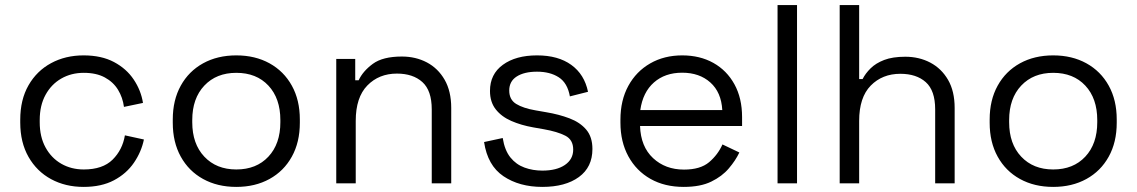

<svg xmlns="http://www.w3.org/2000/svg" viewBox="-20 -720 4465 754"><path d="M308.2 14Q237 14 180.8 -16.4Q124.5 -46.8 92 -103.8Q59.5 -160.8 59.5 -238.8V-249.8Q59.5 -328.5 92 -385.1Q124.5 -441.8 180.8 -472.1Q237 -502.5 308.2 -502.5Q378.5 -502.5 427.6 -476.4Q476.8 -450.2 505.2 -407.5Q533.8 -364.8 541.5 -315.8L466.8 -300.2Q462 -337 443.5 -367.4Q425 -397.8 391.6 -415.9Q358.2 -434 309 -434Q259.8 -434 220.6 -411.5Q181.5 -389 158.8 -347.5Q136 -306 136 -248.5V-240Q136 -182.5 158.8 -141Q181.5 -99.5 220.6 -77Q259.8 -54.5 309 -54.5Q383.2 -54.5 422.1 -93Q461 -131.5 470.5 -188.5L545.2 -172.2Q535.2 -123.8 506 -81Q476.8 -38.2 427.6 -12.1Q378.5 14 308.2 14Z M908 14Q834 14 777.6 -17.1Q721.2 -48.2 689.9 -104.9Q658.5 -161.5 658.5 -237.8V-250.8Q658.5 -327 689.9 -383.6Q721.2 -440.2 777.6 -471.4Q834 -502.5 908 -502.5Q982 -502.5 1038.4 -471.4Q1094.8 -440.2 1126.1 -383.6Q1157.5 -327 1157.5 -250.8V-237.8Q1157.5 -161.5 1126.1 -104.9Q1094.8 -48.2 1038.4 -17.1Q982 14 908 14ZM908 -54.5Q987 -54.5 1034 -104.8Q1081 -155 1081 -240V-248.5Q1081 -333.5 1034.1 -383.8Q987.2 -434 908 -434Q829.8 -434 782.4 -383.8Q735 -333.5 735 -248.5V-240Q735 -155 782.4 -104.8Q829.8 -54.5 908 -54.5Z M1377 0H1300.5V-488.5H1375V-404.8H1388.5Q1405 -440.5 1444 -469.2Q1483 -498 1558.2 -498Q1612.5 -498 1656.4 -474.9Q1700.2 -451.8 1726.1 -406.8Q1752 -361.8 1752 -296V0H1675.5V-290.5Q1675.5 -364.5 1638.6 -397.8Q1601.8 -431 1538.8 -431Q1468 -431 1422.5 -384.2Q1377 -337.5 1377 -245.2Z M2109.8 14Q2019.5 14 1957.1 -28Q1894.8 -70 1881 -162.2L1954.2 -178Q1962 -129.5 1984.5 -101.6Q2007 -73.8 2039.8 -61.9Q2072.5 -50 2109.8 -50Q2165.8 -50 2198.4 -72.2Q2231 -94.5 2231 -132.5Q2231 -171.2 2200.1 -187.1Q2169.2 -203 2115.5 -212.5L2074 -219.8Q2026.5 -228.2 1988 -245Q1949.5 -261.8 1926.9 -290.5Q1904.2 -319.2 1904.2 -363Q1904.2 -428.8 1954.9 -465.6Q2005.5 -502.5 2089 -502.5Q2172 -502.5 2223.6 -465.1Q2275.2 -427.8 2289.2 -359.5L2218 -341.5Q2208.5 -394.5 2174.2 -416.5Q2140 -438.5 2089 -438.5Q2038.8 -438.5 2009.2 -419.6Q1979.8 -400.8 1979.8 -364.5Q1979.8 -328.5 2007.2 -311.8Q2034.8 -295 2082.2 -286.8L2123.8 -279.5Q2175.2 -271 2216.6 -255.2Q2258 -239.5 2282.2 -210.9Q2306.5 -182.2 2306.5 -134.8Q2306.5 -63.5 2253.4 -24.8Q2200.2 14 2109.8 14Z M2665 14Q2590.2 14 2534.5 -17.5Q2478.8 -49 2447.6 -106.1Q2416.5 -163.2 2416.5 -238.2V-250.2Q2416.5 -326 2447.5 -382.8Q2478.5 -439.5 2533.4 -471Q2588.2 -502.5 2659.2 -502.5Q2728.5 -502.5 2781.4 -473Q2834.2 -443.5 2864.2 -389Q2894.2 -334.5 2894.2 -260V-225.2H2493.5Q2496.2 -144.2 2544.6 -99.1Q2593 -54 2666 -54Q2730.2 -54 2764.6 -83Q2799 -112 2817.2 -152.8L2883.5 -121.2Q2868.8 -90 2842.2 -58.8Q2815.8 -27.5 2773.2 -6.8Q2730.8 14 2665 14ZM2494.5 -287.8H2816.5Q2812.5 -357.8 2769.6 -396.1Q2726.8 -434.5 2659 -434.5Q2591.5 -434.5 2548 -396.1Q2504.5 -357.8 2494.5 -287.8Z M3110 0H3033.5V-700H3110Z M3354 0H3277.5V-700H3354V-409.5H3367.5Q3378.5 -431.5 3398.9 -451.6Q3419.2 -471.8 3452.2 -484.5Q3485.2 -497.2 3535.2 -497.2Q3589.5 -497.2 3633.4 -474.1Q3677.2 -451 3703.1 -406.4Q3729 -361.8 3729 -296V0H3652.5V-290.5Q3652.5 -364.5 3615.6 -397.4Q3578.8 -430.2 3515.8 -430.2Q3445 -430.2 3399.5 -383.9Q3354 -337.5 3354 -245.2Z M4116 14Q4042 14 3985.6 -17.1Q3929.2 -48.2 3897.9 -104.9Q3866.5 -161.5 3866.5 -237.8V-250.8Q3866.5 -327 3897.9 -383.6Q3929.2 -440.2 3985.6 -471.4Q4042 -502.5 4116 -502.5Q4190 -502.5 4246.4 -471.4Q4302.8 -440.2 4334.1 -383.6Q4365.5 -327 4365.5 -250.8V-237.8Q4365.5 -161.5 4334.1 -104.9Q4302.8 -48.2 4246.4 -17.1Q4190 14 4116 14ZM4116 -54.5Q4195 -54.5 4242 -104.8Q4289 -155 4289 -240V-248.5Q4289 -333.5 4242.1 -383.8Q4195.2 -434 4116 -434Q4037.8 -434 3990.4 -383.8Q3943 -333.5 3943 -248.5V-240Q3943 -155 3990.4 -104.8Q4037.8 -54.5 4116 -54.5Z"/></svg>

Font: Space Grotesk Variable Light
Style: Regular
Weight: 300
Designer: Florian Karsten
Foundry: Florian Karsten
Version: Version 2.000